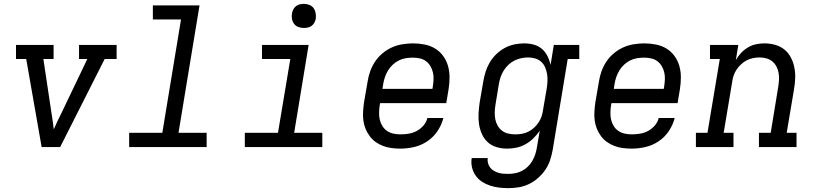

<svg xmlns="http://www.w3.org/2000/svg" viewBox="-20 -763 4240 996"><path d="M196 0 116 -457H63V-530H258V-457H205L247 -177Q251 -156 253.5 -135Q256 -114 259 -92Q269 -114 278.5 -135Q288 -156 299 -177L433 -457H390V-530H585V-457H523L292 0Z M650 0V-74H822L919 -662H773V-735H1015L906 -74H1052V0Z M1250 0V-74H1422L1486 -457H1339V-530H1581L1506 -74H1652V0ZM1556 -618Q1541 -618 1527.5 -623Q1514 -628 1505.5 -639.5Q1497 -651 1494.5 -665.5Q1492 -680 1495 -695Q1497 -705 1502 -715Q1507 -725 1516 -731.5Q1525 -738 1535.5 -740.5Q1546 -743 1556 -743Q1571 -743 1585 -737.5Q1599 -732 1607 -720.5Q1615 -709 1617.5 -694.5Q1620 -680 1618 -665Q1616 -655 1610.5 -645Q1605 -635 1596 -628.5Q1587 -622 1576.5 -620Q1566 -618 1556 -618Z M2057 8Q2034 8 2011 5Q1988 2 1967 -6Q1946 -14 1928.5 -26.5Q1911 -39 1898 -56.5Q1885 -74 1876.5 -94.5Q1868 -115 1865 -137.5Q1862 -160 1863.5 -183.5Q1865 -207 1868 -230L1887 -340Q1891 -367 1900.5 -393.5Q1910 -420 1926 -444Q1942 -468 1965 -487Q1988 -506 2014 -517.5Q2040 -529 2068 -533.5Q2096 -538 2123 -538Q2153 -538 2183 -532Q2213 -526 2237.5 -511Q2262 -496 2279 -472.5Q2296 -449 2304 -421Q2312 -393 2312 -362Q2312 -331 2307 -300L2295 -228H1952L1950 -218Q1947 -199 1946.5 -179.5Q1946 -160 1950 -142.5Q1954 -125 1963.5 -109.5Q1973 -94 1987.5 -84Q2002 -74 2020 -70Q2038 -66 2057 -66Q2078 -66 2100 -69.5Q2122 -73 2141.5 -83.5Q2161 -94 2176.5 -111.5Q2192 -129 2197 -151H2280Q2271 -115 2249.5 -83Q2228 -51 2196.5 -30Q2165 -9 2129 -0.5Q2093 8 2057 8ZM1964 -302H2223L2225 -312Q2228 -331 2229 -350Q2230 -369 2226 -386.5Q2222 -404 2213 -419.5Q2204 -435 2190 -445.5Q2176 -456 2158 -460Q2140 -464 2121 -464Q2103 -464 2084.5 -461Q2066 -458 2049 -449.5Q2032 -441 2017.5 -427.5Q2003 -414 1993 -397.5Q1983 -381 1977 -363.5Q1971 -346 1968 -328Z M2617 213Q2592 213 2568 210Q2544 207 2521.5 199.5Q2499 192 2480 179.5Q2461 167 2447.5 148Q2434 129 2428.5 105Q2423 81 2427 57H2510Q2508 70 2511.5 83Q2515 96 2522.5 106Q2530 116 2541 122.5Q2552 129 2564.5 133Q2577 137 2590.5 138Q2604 139 2617 139Q2635 139 2653 135.5Q2671 132 2687.5 123.5Q2704 115 2718 101.5Q2732 88 2741.5 71.5Q2751 55 2756.5 38Q2762 21 2765 3L2780 -85Q2766 -64 2747 -45.5Q2728 -27 2705.5 -14.5Q2683 -2 2658.5 3Q2634 8 2610 8Q2610 8 2610 8Q2610 8 2610 8Q2582 8 2555.5 0Q2529 -8 2510 -25.5Q2491 -43 2480 -67.5Q2469 -92 2465 -118.5Q2461 -145 2462.5 -173.5Q2464 -202 2468 -230L2487 -340Q2491 -365 2499 -390.5Q2507 -416 2520.5 -439Q2534 -462 2554 -481.5Q2574 -501 2598 -514Q2622 -527 2648 -532.5Q2674 -538 2699 -538Q2725 -538 2749 -531.5Q2773 -525 2791 -509.5Q2809 -494 2820 -472Q2831 -450 2836 -426L2853 -530H2985V-457H2925L2847 15Q2842 42 2833.5 68Q2825 94 2809 117.5Q2793 141 2771 160.5Q2749 180 2723.5 192Q2698 204 2671 208.5Q2644 213 2617 213ZM2654 -66Q2671 -66 2688 -69Q2705 -72 2721 -80Q2737 -88 2750.5 -100.5Q2764 -113 2774 -128Q2784 -143 2789.5 -159.5Q2795 -176 2797 -193L2816 -303Q2819 -322 2820 -341Q2821 -360 2818 -378.5Q2815 -397 2808 -413.5Q2801 -430 2788 -442Q2775 -454 2757 -459.5Q2739 -465 2720 -465Q2701 -465 2683 -461Q2665 -457 2648 -448.5Q2631 -440 2617 -426.5Q2603 -413 2593 -397Q2583 -381 2577 -363.5Q2571 -346 2568 -328L2550 -218Q2547 -199 2546.5 -180Q2546 -161 2549.5 -143.5Q2553 -126 2562 -110.5Q2571 -95 2585 -84.5Q2599 -74 2617 -70Q2635 -66 2654 -66Z M3257 8Q3234 8 3211 5Q3188 2 3167 -6Q3146 -14 3128.5 -26.5Q3111 -39 3098 -56.5Q3085 -74 3076.5 -94.5Q3068 -115 3065 -137.5Q3062 -160 3063.5 -183.5Q3065 -207 3068 -230L3087 -340Q3091 -367 3100.5 -393.5Q3110 -420 3126 -444Q3142 -468 3165 -487Q3188 -506 3214 -517.5Q3240 -529 3268 -533.5Q3296 -538 3323 -538Q3353 -538 3383 -532Q3413 -526 3437.5 -511Q3462 -496 3479 -472.5Q3496 -449 3504 -421Q3512 -393 3512 -362Q3512 -331 3507 -300L3495 -228H3152L3150 -218Q3147 -199 3146.5 -179.5Q3146 -160 3150 -142.5Q3154 -125 3163.5 -109.5Q3173 -94 3187.5 -84Q3202 -74 3220 -70Q3238 -66 3257 -66Q3278 -66 3300 -69.5Q3322 -73 3341.5 -83.5Q3361 -94 3376.5 -111.5Q3392 -129 3397 -151H3480Q3471 -115 3449.5 -83Q3428 -51 3396.5 -30Q3365 -9 3329 -0.5Q3293 8 3257 8ZM3164 -302H3423L3425 -312Q3428 -331 3429 -350Q3430 -369 3426 -386.5Q3422 -404 3413 -419.5Q3404 -435 3390 -445.5Q3376 -456 3358 -460Q3340 -464 3321 -464Q3303 -464 3284.5 -461Q3266 -458 3249 -449.5Q3232 -441 3217.5 -427.5Q3203 -414 3193 -397.5Q3183 -381 3177 -363.5Q3171 -346 3168 -328Z M3590 0V-74H3650L3714 -457H3663V-530H3810L3797 -451Q3808 -471 3824 -488Q3840 -505 3860 -517Q3880 -529 3902 -533.5Q3924 -538 3945 -538Q3974 -538 4001 -530.5Q4028 -523 4049 -506Q4070 -489 4082.5 -465Q4095 -441 4100.5 -414Q4106 -387 4105 -358Q4104 -329 4099 -300L4061 -74H4112V0H3917V-74H3978L4017 -312Q4020 -331 4021 -349Q4022 -367 4019 -384.5Q4016 -402 4008 -417.5Q4000 -433 3987 -444Q3974 -455 3956.5 -460Q3939 -465 3920 -465Q3903 -465 3886 -461.5Q3869 -458 3853.5 -450Q3838 -442 3824.5 -429.5Q3811 -417 3801 -402Q3791 -387 3785.5 -370.5Q3780 -354 3778 -337L3734 -74H3785V0Z"/></svg>

Font: Iosevka Slab Extended Oblique
Style: Regular
Weight: 400
Width: 7
Italic angle: -9°
Monospace: yes
Designer: Belleve Invis
Foundry: Belleve Invis
Version: Version 11.1.0; ttfautohint (v1.8.3)